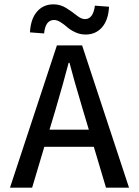

<svg xmlns="http://www.w3.org/2000/svg" viewBox="-20 -864 640 884"><path d="M235 -357 208 -267H389L362 -357Q316 -511 300 -575H296Q273 -486 235 -357ZM26 0 242 -655H358L574 0H468L412 -188H184L128 0ZM374 -705Q349 -705 326.5 -715.5Q304 -726 290 -738.5Q276 -751 259.5 -761.5Q243 -772 229 -772Q189 -772 183 -710L118 -715Q121 -776 150 -810Q179 -844 226 -844Q258 -844 285 -827Q312 -810 333 -793Q354 -776 371 -776Q409 -776 417 -838L482 -833Q479 -772 450 -738.5Q421 -705 374 -705Z"/></svg>

Font: TypoPRO Source Code Pro
Style: Regular
Weight: 500
Monospace: yes
Designer: Paul D. Hunt, Teo Tuominen
Foundry: Adobe Systems Incorporated
Version: Version 2.010;PS 1.0;hotconv 1.0.84;makeotf.lib2.5.63406